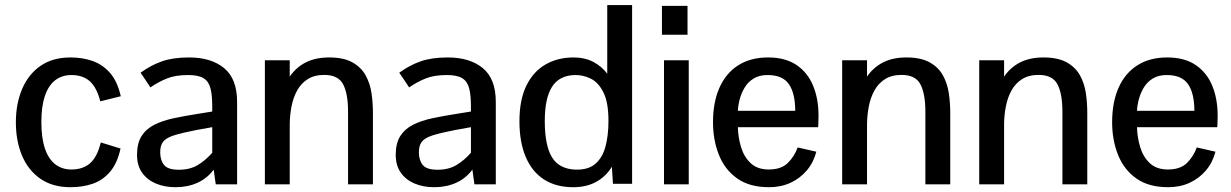

<svg xmlns="http://www.w3.org/2000/svg" viewBox="-20 -742 4957 773"><path d="M264.2 11.7Q191.9 11.7 142.8 -22.2Q93.8 -56.2 68.8 -115.2Q43.9 -174.3 43.9 -249.5Q43.9 -324.7 69.1 -383.8Q94.2 -442.9 143.1 -476.8Q191.9 -510.7 264.2 -510.7Q312 -510.7 352.5 -496.6Q393.1 -482.4 422.9 -448.5Q452.6 -414.6 466.3 -354.5L383.8 -334Q369.6 -389.6 341.6 -414.8Q313.5 -439.9 267.6 -439.9Q229 -439.9 201.9 -418.7Q174.8 -397.5 160.6 -355.5Q146.5 -313.5 146.5 -251Q146.5 -186.5 160.9 -144Q175.3 -101.6 202.4 -80.6Q229.5 -59.6 267.6 -59.6Q314.5 -59.6 343.3 -85.4Q372.1 -111.3 385.7 -168.5L465.3 -144Q452.1 -84 422.6 -49.8Q393.1 -15.6 352.5 -2Q312 11.7 264.2 11.7Z M686.5 11.7Q643.1 11.7 607.9 -2.9Q572.8 -17.6 552.2 -46.6Q531.7 -75.7 531.7 -118.7Q531.7 -165.5 550 -194.3Q568.4 -223.1 601.3 -239.7Q634.3 -256.3 679 -265.9Q723.6 -275.4 776.9 -283.7L834.5 -293V-313.5Q834.5 -358.9 827.4 -386.5Q820.3 -414.1 799.6 -427Q778.8 -439.9 737.3 -439.9Q686 -439.9 651.9 -426Q617.7 -412.1 585.4 -390.1Q585.4 -390.1 579.6 -399.2Q573.7 -408.2 565.9 -419.9Q558.1 -431.6 552 -440.4Q545.9 -449.2 545.9 -449.2Q587.4 -479.5 632.1 -495.1Q676.8 -510.7 741.2 -510.7Q830.1 -510.7 882.3 -467.8Q934.6 -424.8 934.6 -331.5V0H848.6L840.3 -59.1Q814.9 -24.4 775.4 -6.3Q735.8 11.7 686.5 11.7ZM700.2 -58.6Q744.6 -58.6 776.4 -77.6Q808.1 -96.7 834.5 -127V-230L769.5 -218.3Q711.4 -207 679.7 -196.8Q647.9 -186.5 636.2 -170.7Q624.5 -154.8 625 -127Q625.5 -95.7 641.1 -77.1Q656.7 -58.6 700.2 -58.6Z M1046.4 0V-499.5H1146.5V-433.6Q1171.9 -470.7 1210.9 -490.7Q1250 -510.7 1305.2 -510.7Q1363.8 -510.7 1399.2 -490.7Q1434.6 -470.7 1452.4 -438Q1470.2 -405.3 1475.8 -366.5Q1481.4 -327.6 1481.4 -290V0H1381.3V-292Q1381.3 -365.2 1361.3 -402.8Q1341.3 -440.4 1285.6 -440.4Q1245.6 -440.4 1218.8 -423.3Q1191.9 -406.2 1176.3 -377.7Q1160.6 -349.1 1153.8 -314.2Q1147 -279.3 1146.5 -243.2V0Z M1728 11.7Q1684.6 11.7 1649.4 -2.9Q1614.3 -17.6 1593.8 -46.6Q1573.2 -75.7 1573.2 -118.7Q1573.2 -165.5 1591.6 -194.3Q1609.9 -223.1 1642.8 -239.7Q1675.8 -256.3 1720.5 -265.9Q1765.1 -275.4 1818.4 -283.7L1876 -293V-313.5Q1876 -358.9 1868.9 -386.5Q1861.8 -414.1 1841.1 -427Q1820.3 -439.9 1778.8 -439.9Q1727.5 -439.9 1693.4 -426Q1659.2 -412.1 1627 -390.1Q1627 -390.1 1621.1 -399.2Q1615.2 -408.2 1607.4 -419.9Q1599.6 -431.6 1593.5 -440.4Q1587.4 -449.2 1587.4 -449.2Q1628.9 -479.5 1673.6 -495.1Q1718.3 -510.7 1782.7 -510.7Q1871.6 -510.7 1923.8 -467.8Q1976.1 -424.8 1976.1 -331.5V0H1890.1L1881.8 -59.1Q1856.4 -24.4 1816.9 -6.3Q1777.3 11.7 1728 11.7ZM1741.7 -58.6Q1786.1 -58.6 1817.9 -77.6Q1849.6 -96.7 1876 -127V-230L1811 -218.3Q1752.9 -207 1721.2 -196.8Q1689.5 -186.5 1677.7 -170.7Q1666 -154.8 1666.5 -127Q1667 -95.7 1682.6 -77.1Q1698.2 -58.6 1741.7 -58.6Z M2287.6 11.7Q2218.8 11.7 2170.4 -19.3Q2122.1 -50.3 2096.7 -109.9Q2071.3 -169.4 2071.3 -254.4Q2071.3 -339.8 2099.1 -397Q2127 -454.1 2176.3 -482.4Q2225.6 -510.7 2289.1 -510.7Q2334.5 -510.7 2368.4 -492.9Q2402.3 -475.1 2424.8 -445.3V-721.7H2524.9V-2H2447.8L2443.4 -70.8Q2419.9 -31.7 2380.6 -10Q2341.3 11.7 2287.6 11.7ZM2297.4 -59.1Q2348.1 -57.6 2377 -82.5Q2405.8 -107.4 2417.7 -152.1Q2429.7 -196.8 2429.7 -254.9Q2429.7 -329.6 2409.4 -370.1Q2389.2 -410.6 2357.7 -425.8Q2326.2 -440.9 2293 -439.9Q2231.4 -438 2202.4 -392.3Q2173.3 -346.7 2173.3 -254.9Q2173.3 -156.7 2202.1 -109.1Q2231 -61.5 2297.4 -59.1Z M2653.3 0V-499.5H2752.9V0ZM2645 -602.1V-718.3H2748V-602.1Z M3076.2 11.7Q2997.6 11.7 2947.8 -23.7Q2897.9 -59.1 2874.3 -118.7Q2850.6 -178.2 2850.6 -250Q2850.6 -330.6 2876.7 -389.2Q2902.8 -447.8 2952.4 -479.2Q3002 -510.7 3072.3 -510.7Q3142.1 -510.7 3187 -480.2Q3231.9 -449.7 3253.7 -396.7Q3275.4 -343.8 3275.4 -276.9Q3275.4 -274.9 3275.1 -264.9Q3274.9 -254.9 3274.7 -244.6Q3274.4 -234.4 3273.9 -230H2950.7Q2951.7 -188.5 2963.6 -149.2Q2975.6 -109.9 3002.7 -84.7Q3029.8 -59.6 3074.7 -59.6Q3125.5 -59.6 3152.1 -86.2Q3178.7 -112.8 3191.4 -148.4L3266.6 -131.3Q3255.4 -87.9 3228.3 -55.9Q3201.2 -23.9 3162.6 -6.1Q3124 11.7 3076.2 11.7ZM2950.7 -295.9H3181.6Q3181.6 -366.2 3156.2 -403.1Q3130.9 -439.9 3070.3 -439.9Q3037.1 -439.9 3014.4 -426Q2991.7 -412.1 2978.3 -389.9Q2964.8 -367.7 2958.3 -343Q2951.7 -318.4 2950.7 -295.9Z M3370.6 0V-499.5H3470.7V-433.6Q3496.1 -470.7 3535.2 -490.7Q3574.2 -510.7 3629.4 -510.7Q3688 -510.7 3723.4 -490.7Q3758.8 -470.7 3776.6 -438Q3794.4 -405.3 3800 -366.5Q3805.7 -327.6 3805.7 -290V0H3705.6V-292Q3705.6 -365.2 3685.5 -402.8Q3665.5 -440.4 3609.9 -440.4Q3569.8 -440.4 3543 -423.3Q3516.1 -406.2 3500.5 -377.7Q3484.9 -349.1 3478 -314.2Q3471.2 -279.3 3470.7 -243.2V0Z M3922.4 0V-499.5H4022.5V-433.6Q4047.9 -470.7 4086.9 -490.7Q4126 -510.7 4181.2 -510.7Q4239.7 -510.7 4275.1 -490.7Q4310.5 -470.7 4328.4 -438Q4346.2 -405.3 4351.8 -366.5Q4357.4 -327.6 4357.4 -290V0H4257.3V-292Q4257.3 -365.2 4237.3 -402.8Q4217.3 -440.4 4161.6 -440.4Q4121.6 -440.4 4094.7 -423.3Q4067.9 -406.2 4052.2 -377.7Q4036.6 -349.1 4029.8 -314.2Q4022.9 -279.3 4022.5 -243.2V0Z M4683.1 11.7Q4604.5 11.7 4554.7 -23.7Q4504.9 -59.1 4481.2 -118.7Q4457.5 -178.2 4457.5 -250Q4457.5 -330.6 4483.6 -389.2Q4509.8 -447.8 4559.3 -479.2Q4608.9 -510.7 4679.2 -510.7Q4749 -510.7 4793.9 -480.2Q4838.9 -449.7 4860.6 -396.7Q4882.3 -343.8 4882.3 -276.9Q4882.3 -274.9 4882.1 -264.9Q4881.8 -254.9 4881.6 -244.6Q4881.3 -234.4 4880.9 -230H4557.6Q4558.6 -188.5 4570.6 -149.2Q4582.5 -109.9 4609.6 -84.7Q4636.7 -59.6 4681.6 -59.6Q4732.4 -59.6 4759 -86.2Q4785.6 -112.8 4798.3 -148.4L4873.5 -131.3Q4862.3 -87.9 4835.2 -55.9Q4808.1 -23.9 4769.5 -6.1Q4731 11.7 4683.1 11.7ZM4557.6 -295.9H4788.6Q4788.6 -366.2 4763.2 -403.1Q4737.8 -439.9 4677.2 -439.9Q4644 -439.9 4621.3 -426Q4598.6 -412.1 4585.2 -389.9Q4571.8 -367.7 4565.2 -343Q4558.6 -318.4 4557.6 -295.9Z"/></svg>

Font: Pontano Sans SemiBold
Style: Regular
Weight: 600
Designer: Vernon Adams
Foundry: Vernon Adams
Version: Version 2.001